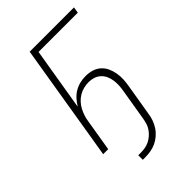

<svg xmlns="http://www.w3.org/2000/svg" viewBox="-267 -840 1134 1134"><g transform="rotate(-45 300.0 -273.0)"><path d="M229 189V151H250Q268 151 286 148Q304 145 320.5 137Q337 129 351.5 116.5Q366 104 377 88.5Q388 73 393.5 55.5Q399 38 402 20L435 -178Q439 -200 440 -221.5Q441 -243 438 -263.5Q435 -284 426.5 -303Q418 -322 403 -335.5Q388 -349 368.5 -355.5Q349 -362 327 -362Q307 -362 286 -357Q265 -352 246.5 -341Q228 -330 213 -314Q198 -298 188 -279Q178 -260 171.5 -240.5Q165 -221 162 -200L129 0H87L208 -735H578L572 -697H244L179 -305Q192 -326 209 -345Q226 -364 247.5 -376.5Q269 -389 292.5 -394.5Q316 -400 340 -400Q367 -400 392 -392.5Q417 -385 436 -368Q455 -351 465.5 -328Q476 -305 480.5 -279Q485 -253 483.5 -226Q482 -199 477 -172L445 20Q442 43 434 65.5Q426 88 413 108Q400 128 381 144.5Q362 161 340.5 171Q319 181 295.5 185Q272 189 250 189Z"/></g></svg>

Font: Iosevka Extralight Extended
Style: Italic
Weight: 200
Width: 7
Italic angle: -9°
Monospace: yes
Designer: Belleve Invis
Foundry: Belleve Invis
Version: Version 32.5.0; ttfautohint (v1.8.4)